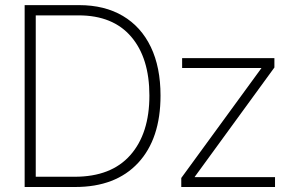

<svg xmlns="http://www.w3.org/2000/svg" viewBox="-20 -748 1161 768"><path d="M280.8 0H78.6V-727.5H296.4Q398.4 -727.5 471.4 -684.3Q544.4 -641.1 583.3 -560.1Q622.1 -479 622.1 -365.7Q622.1 -192.9 532.5 -96.4Q442.9 0 280.8 0ZM123 -41H278.8Q424.8 -41 501.2 -127.4Q577.6 -213.9 577.6 -365.7Q577.6 -516.1 504.6 -601.3Q431.6 -686.5 294.4 -686.5H123ZM705.1 0V-36.1L1025.4 -475.1V-476.1H708.5V-515.6H1077.6V-478L758.8 -40.5V-39.6H1080.1V0Z"/></svg>

Font: Inter Display ExtraLight
Style: Regular
Weight: 200
Designer: Rasmus Andersson
Foundry: rsms
Version: Version 4.000;git-a52131595